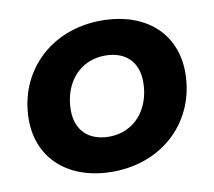

<svg xmlns="http://www.w3.org/2000/svg" viewBox="-66 -622 787 705"><g transform="rotate(-10 327.0 -269.0)"><path d="M300 8C490 8 625 -126 625 -305C625 -451 519 -546 354 -546C165 -546 29 -412 29 -233C29 -88 136 8 300 8ZM310 -121C232 -121 187 -167 187 -240C187 -345 253 -417 345 -417C423 -417 467 -371 467 -298C467 -193 401 -121 310 -121Z"/></g></svg>

Font: AWKNG-Font
Style: Bold Italic
Weight: 700
Italic angle: -11.3°
Designer: Awakening Church
Foundry: Awakening Church
Version: Version 1.700;PS 001.700;hotconv 1.0.88;makeotf.lib2.5.64775